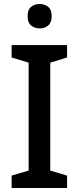

<svg xmlns="http://www.w3.org/2000/svg" viewBox="-20 -939 394 959"><path d="M315 0H38V-62L123 -87V-626L38 -652V-714H315V-652L231 -626V-87L315 -62ZM179 -919Q203 -919 220.5 -905Q238 -891 238 -858Q238 -826 220.5 -811.5Q203 -797 179 -797Q153 -797 135.5 -811.5Q118 -826 118 -858Q118 -891 135.5 -905Q153 -919 179 -919Z"/></svg>

Font: Noto Sans Ol Chiki Medium
Style: Regular
Weight: 500
Designer: Monotype Design Team, Lewis McGuffie
Foundry: Monotype Imaging Inc.
Version: Version 2.003; ttfautohint (v1.8.4.7-5d5b)